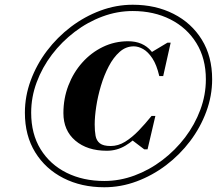

<svg xmlns="http://www.w3.org/2000/svg" viewBox="-20 -780 915 810"><path d="M420 10Q323.5 10 247.8 -28.5Q172 -67 128.5 -137.5Q85 -208 85 -304.5Q85 -374.5 109.8 -441.2Q134.5 -508 178 -565.5Q221.5 -623 279.2 -666.8Q337 -710.5 403.5 -735.2Q470 -760 540 -760Q636.5 -760 712.2 -721.5Q788 -683 831.5 -612.5Q875 -542 875 -445.5Q875 -375.5 850.2 -308.8Q825.5 -242 782 -184.5Q738.5 -127 680.8 -83.2Q623 -39.5 556.5 -14.8Q490 10 420 10ZM588.5 -150 534.5 -191Q549 -201 563.5 -214.2Q578 -227.5 592.5 -245.5L619.5 -291H635.5L602.5 -150ZM430.5 -144Q348 -144 297.8 -186.8Q247.5 -229.5 247.5 -303Q247.5 -364.5 268.5 -419.2Q289.5 -474 327 -516Q364.5 -558 414 -582Q463.5 -606 520.5 -606Q582.5 -606 618 -564.5Q653.5 -523 661.5 -459H652Q641 -506.5 622.8 -534Q604.5 -561.5 584 -573Q563.5 -584.5 544.5 -584.5Q511 -584.5 484.8 -561.2Q458.5 -538 438.8 -500.2Q419 -462.5 405.8 -418Q392.5 -373.5 386 -330.5Q379.5 -287.5 379.5 -255Q379.5 -227.5 383.2 -207Q387 -186.5 401.5 -175.2Q416 -164 447 -164Q478.5 -164 507.8 -182Q537 -200 564.8 -228.8Q592.5 -257.5 619.5 -291H628.5Q604.5 -254.5 574.8 -220.8Q545 -187 509 -165.5Q473 -144 430.5 -144ZM420 -16.5Q485.5 -16.5 548 -39.8Q610.5 -63 665 -104.5Q719.5 -146 760.8 -200.2Q802 -254.5 825.2 -317Q848.5 -379.5 848.5 -445.5Q848.5 -533.5 808.5 -598.2Q768.5 -663 698.8 -698.2Q629 -733.5 540 -733.5Q474.5 -733.5 412 -710.2Q349.5 -687 295 -645.5Q240.5 -604 199.2 -549.8Q158 -495.5 134.8 -433Q111.5 -370.5 111.5 -304.5Q111.5 -215 151.2 -150.5Q191 -86 260.8 -51.2Q330.5 -16.5 420 -16.5ZM652 -459 645.5 -504.5Q639 -521 631 -533.2Q623 -545.5 613 -556L686.5 -600H700L668.5 -459Z"/></svg>

Font: Bodoni Moda 9pt Black
Style: Italic
Weight: 900
Italic angle: -13°
Designer: Owen Earl
Foundry: indestructible type
Version: Version 2.004